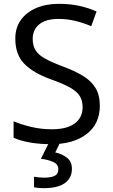

<svg xmlns="http://www.w3.org/2000/svg" viewBox="-20 -795 589 1004"><path d="M502 -242Q502 -147 433 -94Q364 -41 247 -41Q187 -41 136 -50Q85 -59 51 -75V-161Q87 -145 140.5 -132Q194 -119 251 -119Q331 -119 371.5 -150Q412 -181 412 -234Q412 -269 397 -293Q382 -317 345.5 -337.5Q309 -358 244 -381Q153 -414 106.5 -462Q60 -510 60 -593Q60 -650 89 -690.5Q118 -731 169.5 -753Q221 -775 288 -775Q347 -775 396 -764Q445 -753 485 -735L457 -658Q420 -674 376.5 -685Q333 -696 286 -696Q219 -696 185 -667.5Q151 -639 151 -592Q151 -556 166 -532Q181 -508 215 -489Q249 -470 307 -448Q370 -425 413.5 -398.5Q457 -372 479.5 -335Q502 -298 502 -242ZM356 88Q356 136 319 162.5Q282 189 208 189Q176 189 158 184V129Q167 131 182 132.5Q197 134 211 134Q247 134 266 124.5Q285 115 285 90Q285 64 258.5 52Q232 40 194 35L237 -51H295L269 2Q305 10 330.5 30Q356 50 356 88Z"/></svg>

Font: Noto Sans Tamil UI
Style: Regular
Weight: 400
Designer: Jelle Bosma - Monotype Design Team
Foundry: Monotype Imaging Inc.
Version: Version 2.004; ttfautohint (v1.8.4.7-5d5b)